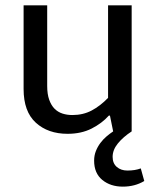

<svg xmlns="http://www.w3.org/2000/svg" viewBox="-20 -490 579 716"><path d="M383 -470H471V0Q439 21 419.5 45Q400 69 400 95Q400 119 415.5 132.5Q431 146 455 146Q484 146 505 138L518 185Q483 206 438 206Q392 206 361.5 181Q331 156 331 109Q331 90 337.5 73.5Q344 57 354.5 43Q365 29 377.5 18.5Q390 8 402 0L390 -59H386Q360 -30 321.5 -10.5Q283 9 232 9Q159 9 113.5 -32.5Q68 -74 68 -158V-470H156V-169Q156 -139 163.5 -118Q171 -97 183.5 -84.5Q196 -72 213 -66.5Q230 -61 250 -61Q290 -61 322 -78Q354 -95 383 -125Z"/></svg>

Font: Mukta Malar
Style: Regular
Weight: 400
Designer: Aadarsh Rajan, Girish Dalvi, Yashodeep Gholap
Foundry: Ek Type
Version: Version 2.538;PS 1.000;hotconv 16.6.51;makeotf.lib2.5.65220;